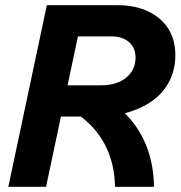

<svg xmlns="http://www.w3.org/2000/svg" viewBox="-20 -718 694 738"><path d="M174 -270 199 -390H366Q429 -390 465 -419.5Q501 -449 501 -497Q501 -534 476 -556Q451 -578 409 -578H240L265 -698H433Q500 -698 550 -674Q600 -650 627 -607.5Q654 -565 654 -506Q654 -453 632.5 -409Q611 -365 571 -334.5Q531 -304 475 -287Q419 -270 349 -270ZM12 0 160 -698H305L157 0ZM422 0Q421 -70 398 -129.5Q375 -189 330 -235.5Q285 -282 216 -312L376 -345Q443 -307 486 -254Q529 -201 550 -137Q571 -73 572 0Z"/></svg>

Font: Azeret Mono Thin SemiBold
Style: Italic
Weight: 600
Italic angle: -12°
Version: Version 1.002